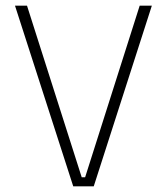

<svg xmlns="http://www.w3.org/2000/svg" viewBox="-20 -659 590 679"><path d="M239 0 33 -639H75.5L269 -32H281L474 -639H517L311.5 0Z"/></svg>

Font: Anek Bangla ExtraLight
Style: Regular
Weight: 250
Designer: Sulekha Rajkumar (Bangla), Yesha Goshar (Latin)
Foundry: Ek Type
Version: Version 1.003